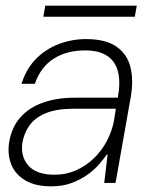

<svg xmlns="http://www.w3.org/2000/svg" viewBox="-20 -646 520 678"><path d="M161 12Q104 12 68.5 -9.5Q33 -31 19.5 -66Q6 -101 12 -141Q20 -195 51 -230.5Q82 -266 131.5 -283.5Q181 -301 243 -301H396Q406 -354 397 -391.5Q388 -429 359 -448.5Q330 -468 280 -468Q216 -468 170 -439Q124 -410 103 -350H56Q73 -404 108 -439Q143 -474 189 -491Q235 -508 284 -508Q353 -508 391 -481.5Q429 -455 440.5 -409.5Q452 -364 442 -305L388 0H348L360 -100H357Q347 -86 330.5 -66.5Q314 -47 289.5 -29.5Q265 -12 233.5 0Q202 12 161 12ZM173 -29Q214 -29 249.5 -45Q285 -61 312.5 -88Q340 -115 357.5 -148.5Q375 -182 382 -217L389 -262H239Q179 -262 141 -246Q103 -230 84 -203Q65 -176 59 -142Q52 -93 80.5 -61Q109 -29 173 -29ZM133 -587 140 -626H463L456 -587Z"/></svg>

Font: DM Sans 36pt ExtraLight
Style: Italic
Weight: 250
Italic angle: -10°
Designer: Colophon Foundry, Jonny Pinhorn
Foundry: Colophon Foundry
Version: Version 4.004;gftools[0.9.30]